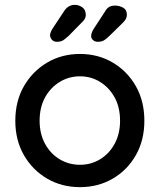

<svg xmlns="http://www.w3.org/2000/svg" viewBox="-20 -760 657 790"><path d="M574 -263Q574 -183 539 -121.5Q504 -60 444 -25Q384 10 309 10Q234 10 174 -25Q114 -60 78.5 -121.5Q43 -183 43 -263Q43 -344 78.5 -405.5Q114 -467 174 -502.5Q234 -538 309 -538Q384 -538 444 -502.5Q504 -467 539 -405.5Q574 -344 574 -263ZM474 -263Q474 -318 452 -358.5Q430 -399 392.5 -422.5Q355 -446 309 -446Q263 -446 225 -422.5Q187 -399 165 -358.5Q143 -318 143 -263Q143 -210 165 -169Q187 -128 225 -105Q263 -82 309 -82Q355 -82 392.5 -105Q430 -128 452 -169Q474 -210 474 -263ZM214 -588Q202 -588 195 -595Q188 -602 186 -612Q185 -624 196 -642L243 -713Q250 -725 261.5 -732.5Q273 -740 288 -740Q304 -740 318.5 -730Q333 -720 333 -698Q333 -690 329 -682.5Q325 -675 317 -668L263 -613Q251 -602 241 -595Q231 -588 214 -588ZM382 -588Q371 -588 363 -595Q355 -602 355 -611Q355 -625 366 -642L413 -714Q419 -725 428.5 -731Q438 -737 454 -737Q471 -737 486.5 -728.5Q502 -720 502 -699Q502 -691 498.5 -683.5Q495 -676 487 -668L431 -613Q420 -602 409.5 -595Q399 -588 382 -588Z"/></svg>

Font: Quicksand Light SemiBold
Style: Regular
Weight: 600
Version: Version 3.006